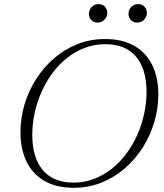

<svg xmlns="http://www.w3.org/2000/svg" viewBox="-20 -880 777 910"><path d="M133 -240.5Q133 -133 182.8 -73.8Q232.5 -14.5 329 -14.5Q380 -14.5 425.2 -31.8Q470.5 -49 509 -79.5Q547.5 -110 578.2 -151Q609 -192 630.5 -240.2Q652 -288.5 663.2 -340.5Q674.5 -392.5 674.5 -444.5Q674.5 -552 625 -611.2Q575.5 -670.5 478.5 -670.5Q427.5 -670.5 382 -653.2Q336.5 -636 298 -605.5Q259.5 -575 229 -534Q198.5 -493 177 -444.8Q155.5 -396.5 144.2 -344.5Q133 -292.5 133 -240.5ZM730.5 -432.5Q730.5 -365 711 -300.2Q691.5 -235.5 655.8 -179.5Q620 -123.5 570.2 -80.8Q520.5 -38 459.5 -14Q398.5 10 329 10Q246.5 10 190.2 -22.8Q134 -55.5 105.5 -114.8Q77 -174 77 -252.5Q77 -320 96.2 -384.8Q115.5 -449.5 151.5 -505.5Q187.5 -561.5 237 -604.2Q286.5 -647 347.5 -671Q408.5 -695 478 -695Q561 -695 617.2 -662.2Q673.5 -629.5 702 -570.5Q730.5 -511.5 730.5 -432.5ZM442.5 -773Q423.5 -773 412.5 -785.2Q401.5 -797.5 401.5 -814Q401.5 -826.5 407.2 -837Q413 -847.5 423.5 -854Q434 -860.5 447.5 -860.5Q466.5 -860.5 477.5 -848Q488.5 -835.5 488.5 -819Q488.5 -807 482.5 -796.5Q476.5 -786 466.2 -779.5Q456 -773 442.5 -773ZM630 -773Q611 -773 600 -785.2Q589 -797.5 589 -814Q589 -826.5 594.8 -837Q600.5 -847.5 611 -854Q621.5 -860.5 635 -860.5Q654 -860.5 665 -848Q676 -835.5 676 -819Q676 -807 670.2 -796.5Q664.5 -786 654.2 -779.5Q644 -773 630 -773Z"/></svg>

Font: Newsreader 36pt Light
Style: Italic
Weight: 300
Italic angle: -17°
Designer: Hugues Gentile
Foundry: Production Type
Version: Version 1.003